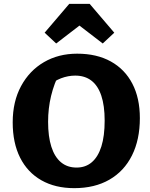

<svg xmlns="http://www.w3.org/2000/svg" viewBox="-20 -965 780 998"><path d="M366 13Q267 13 195 -28Q123 -69 84.5 -145.5Q46 -222 46 -329Q46 -437 89.5 -517.5Q133 -598 208.5 -642Q284 -686 381 -686Q483 -686 556 -645.5Q629 -605 668 -530Q707 -455 707 -351Q707 -239 666 -157Q625 -75 548.5 -31Q472 13 366 13ZM378 -94Q425 -94 457.5 -122Q490 -150 507 -204Q524 -258 524 -338Q524 -416 506.5 -468Q489 -520 455 -546Q421 -572 371 -572Q334 -572 297 -558Q260 -544 226 -512L292 -591Q230 -471 230 -332Q230 -255 247 -202Q264 -149 297 -121.5Q330 -94 378 -94ZM446 -945 574 -795 514 -739 393 -832 272 -739 212 -795 340 -945Z"/></svg>

Font: Piazzolla Thin Black
Style: Regular
Weight: 900
Version: Version 2.005